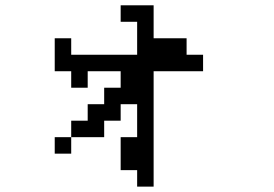

<svg xmlns="http://www.w3.org/2000/svg" viewBox="-20 -567 1040 728"><path d="M187.5 -296.9V-421.9H250V-359.4H500V-484.4H437.5V-546.9H562.5V-421.9H687.5V-359.4H750V-296.9H562.5V140.6H500V78.1H437.5V-46.9H500V-171.9H437.5V-109.4H375V-46.9H250V-109.4H312.5V-171.9H375V-234.4H437.5V-296.9H312.5V-234.4H250V-296.9ZM187.5 15.6V-46.9H250V15.6Z"/></svg>

Font: KH Dot Dougenzaka 16
Style: Regular
Weight: 400
Designer: Original version for X68000 by Keitarou Hiraki (http://hp.vector.co.jp/authors/VA000874/) / TrueType conversion by Homem
Version: Version 1.00.20150527